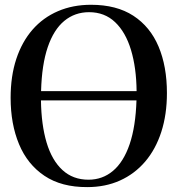

<svg xmlns="http://www.w3.org/2000/svg" viewBox="-20 -772 744 804"><path d="M345.5 11.5Q237.5 12 166.2 -35.8Q95 -83.5 59.8 -168Q24.5 -252.5 24.5 -362.5Q24.5 -453 48.2 -525Q72 -597 116.2 -647.8Q160.5 -698.5 222.8 -725.2Q285 -752 361 -752Q468 -752 538.5 -706Q609 -660 644 -577Q679 -494 679 -382.5Q679 -292.5 655.5 -219.8Q632 -147 587.8 -95.2Q543.5 -43.5 482.2 -16Q421 11.5 345.5 11.5ZM350.5 -19.5Q409.5 -19.5 453.5 -56.8Q497.5 -94 522.8 -168Q548 -242 551.5 -351.5H151.5Q153 -249 175.2 -174.8Q197.5 -100.5 241.5 -60Q285.5 -19.5 350.5 -19.5ZM152 -390.5H552Q551 -488.5 528.5 -563Q506 -637.5 462 -679.2Q418 -721 353 -721Q293.5 -721 249.2 -684.5Q205 -648 180 -574.8Q155 -501.5 152 -390.5Z"/></svg>

Font: Merriweather 120pt Medium
Style: Regular
Weight: 500
Version: Version 2.100